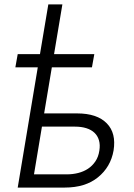

<svg xmlns="http://www.w3.org/2000/svg" viewBox="-20 -847 605 867"><path d="M49.4 -543 60 -602.6H160.5L198.2 -827.1H261.7L224.1 -602.6H405.9L395.2 -543H214.1L179.3 -334.9H328.1Q418.7 -334.9 462.4 -289.8Q505.3 -246.1 492.9 -167.6Q479.8 -92.7 422.2 -46.2Q365.4 0 272.4 0H60L150.6 -543ZM282.3 -59.7Q308.6 -59.7 333.1 -65.9Q357.6 -72.1 377.3 -85Q397 -98 410.7 -118.3Q424.4 -138.5 428.6 -166.5Q432.9 -192.8 427 -213.1Q421.2 -233.3 406.8 -247.2Q392.4 -261 370 -268.1Q347.7 -275.2 318.5 -275.2H169.4L133.5 -59.7Z"/></svg>

Font: Inter P Light
Style: Italic
Weight: 300
Italic angle: 9.39999°
Designer: Rasmus Andersson
Foundry: rsms
Version: Version 3.018;git-588b23468